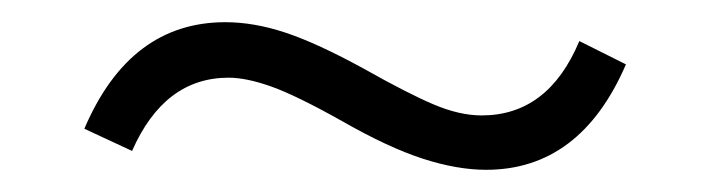

<svg xmlns="http://www.w3.org/2000/svg" viewBox="-20 -374 640 173"><path d="M418 -221Q392 -221 361 -231Q330 -241 288 -265Q247 -288 224.5 -296Q202 -304 186 -304Q128 -304 99 -238L56 -258Q97 -354 183 -354Q209 -354 237.5 -344.5Q266 -335 308 -312Q347 -290 370.5 -280Q394 -270 414 -270Q474 -270 502 -337L544 -316Q503 -221 418 -221Z"/></svg>

Font: Nunito Sans Light
Style: Regular
Weight: 300
Designer: Vernon Adams
Foundry: Vernon Adams
Version: Version 3.101; ttfautohint (v1.8.4.7-5d5b);gftools[0.9.27]